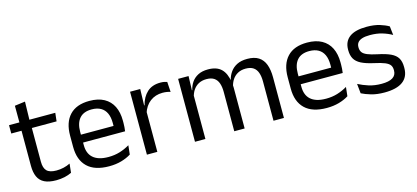

<svg xmlns="http://www.w3.org/2000/svg" viewBox="-55 -1025 3123 1439"><g transform="rotate(-15 1506.5 -305.0)"><path d="M243.4 9.8Q187 9.8 152.6 -7.2Q118.2 -24.2 102.5 -58.6Q86.8 -93 86.8 -144.6V-452.3H166.9V-153.9Q166.9 -105.9 188.9 -83.3Q210.9 -60.7 263.1 -60.7Q292.5 -60.7 319.8 -67.1Q347.1 -73.5 370.8 -85.5L363.6 -16.1Q339.8 -3.9 308.4 3Q276.9 9.8 243.4 9.8ZM7.1 -416.2V-480.8H365.9L358.7 -416.2ZM87.6 -473.1 87.2 -610.1 168.3 -620.7 164.9 -473.1Z M653.6 11.1Q542.1 11.1 485.5 -43.4Q428.9 -97.8 428.9 -199.7V-286.6Q428.9 -389.4 481.6 -445.1Q534.2 -500.9 635 -500.9Q702.9 -500.9 748.6 -475.7Q794.2 -450.4 817.2 -403.9Q840.1 -357.4 840.1 -293V-274.8Q840.1 -259.1 838.9 -243Q837.7 -226.9 835.5 -211.4H761.2Q762 -235.6 762.2 -257.1Q762.4 -278.6 762.4 -296.4Q762.4 -341 748.1 -371.8Q733.9 -402.6 705.7 -418.8Q677.4 -435 635 -435Q571.9 -435 540.5 -398.5Q509.1 -362.1 509.1 -294.1V-247.4L509.5 -237.5V-190.8Q509.5 -160.4 518.5 -135.9Q527.5 -111.3 546.6 -93.8Q565.8 -76.2 595.5 -66.8Q625.3 -57.5 666.7 -57.5Q713.8 -57.5 754.8 -70Q795.8 -82.6 831.9 -104.2L824.3 -34Q792.1 -13.5 748.9 -1.2Q705.8 11.1 653.6 11.1ZM471.6 -211.4V-272.7H818.4V-211.4Z M1025.2 -298.3 1006.7 -360.9 1026.7 -361.9Q1042.4 -424 1081.4 -459.8Q1120.4 -495.6 1184.9 -495.6Q1201.2 -495.6 1213.9 -493.1Q1226.6 -490.6 1236.4 -487.2L1241.4 -408.3Q1229.2 -412.7 1213.8 -415.2Q1198.4 -417.7 1180.2 -417.7Q1125 -417.7 1084.2 -387.1Q1043.5 -356.6 1025.2 -298.3ZM948.1 0V-488.2H1027L1023 -344L1029 -338V0Z M1930.4 0V-305.7Q1930.4 -344.2 1920.7 -372.4Q1911.1 -400.7 1888.9 -416.1Q1866.7 -431.4 1829.1 -431.4Q1793.6 -431.4 1767.5 -417.1Q1741.4 -402.7 1725.4 -378.3Q1709.4 -353.9 1703 -322.9L1690.5 -380.5H1700.6Q1708.6 -411.8 1727.7 -438.8Q1746.7 -465.9 1779.1 -482.4Q1811.4 -498.9 1859.5 -498.9Q1913.9 -498.9 1947.2 -477.5Q1980.6 -456 1996 -414.7Q2011.3 -373.5 2011.3 -314.5V0ZM1321.1 0V-488.2H1402L1398.4 -370.8L1402 -366.1V0ZM1625.9 0V-305.6Q1625.9 -344.1 1616.3 -372.4Q1606.6 -400.7 1584.5 -416.1Q1562.4 -431.4 1524.8 -431.4Q1489 -431.4 1463 -417Q1436.9 -402.5 1420.9 -377.8Q1405 -353 1398.5 -321.5L1383.7 -378.9H1401.7Q1408.9 -412.1 1427.5 -439.3Q1446.2 -466.5 1477.7 -482.7Q1509.3 -498.9 1554.9 -498.9Q1622.6 -498.9 1657.7 -464.1Q1692.9 -429.2 1702 -361.9Q1704.3 -352 1705.4 -340.3Q1706.5 -328.6 1706.5 -317.1V0Z M2342.1 11.1Q2230.6 11.1 2174 -43.4Q2117.4 -97.8 2117.4 -199.7V-286.6Q2117.4 -389.4 2170.1 -445.1Q2222.7 -500.9 2323.5 -500.9Q2391.4 -500.9 2437.1 -475.7Q2482.7 -450.4 2505.7 -403.9Q2528.6 -357.4 2528.6 -293V-274.8Q2528.6 -259.1 2527.4 -243Q2526.2 -226.9 2524 -211.4H2449.7Q2450.5 -235.6 2450.7 -257.1Q2450.9 -278.6 2450.9 -296.4Q2450.9 -341 2436.6 -371.8Q2422.4 -402.6 2394.2 -418.8Q2365.9 -435 2323.5 -435Q2260.4 -435 2229 -398.5Q2197.6 -362.1 2197.6 -294.1V-247.4L2198 -237.5V-190.8Q2198 -160.4 2207 -135.9Q2216 -111.3 2235.1 -93.8Q2254.3 -76.2 2284 -66.8Q2313.8 -57.5 2355.2 -57.5Q2402.3 -57.5 2443.3 -70Q2484.3 -82.6 2520.4 -104.2L2512.8 -34Q2480.6 -13.5 2437.4 -1.2Q2394.3 11.1 2342.1 11.1ZM2160.1 -211.4V-272.7H2506.9V-211.4Z M2790.4 11.1Q2731.5 11.1 2687.6 -1.8Q2643.7 -14.6 2614.5 -29.7L2606.8 -104.5Q2643.4 -85.3 2687.2 -71.4Q2731 -57.5 2786.3 -57.5Q2843 -57.5 2871.6 -75.6Q2900.2 -93.7 2900.2 -129.2V-134.5Q2900.2 -157.4 2889.3 -172.5Q2878.3 -187.7 2850.4 -199.2Q2822.4 -210.7 2770.9 -221.8Q2709.4 -235.3 2673.9 -253.5Q2638.4 -271.8 2623.3 -298.9Q2608.1 -326.1 2608.1 -365.1V-369.7Q2608.1 -433.3 2652.7 -466.5Q2697.2 -499.6 2786.3 -499.6Q2843.9 -499.6 2886.2 -486.7Q2928.5 -473.7 2955.5 -457.3L2963.2 -388.9Q2930.4 -407.8 2888.4 -420.5Q2846.4 -433.1 2794.1 -433.1Q2756.1 -433.1 2732.6 -425.3Q2709.2 -417.5 2698.5 -403.2Q2687.8 -388.8 2687.8 -368.9V-365.1Q2687.8 -343 2698.5 -327.7Q2709.2 -312.3 2736.4 -301.1Q2763.6 -289.8 2811.9 -279.6Q2874.3 -266.8 2911.1 -249.5Q2947.8 -232.2 2963.9 -205.2Q2979.9 -178.3 2979.9 -136.3V-128Q2979.9 -59.1 2932.1 -24Q2884.2 11.1 2790.4 11.1Z"/></g></svg>

Font: Anek Gujarati Medium
Style: Regular
Weight: 500
Designer: Mrunmayee Ghaisas (Gujarati), Yesha Goshar (Latin)
Foundry: Ek Type
Version: Version 1.003